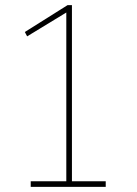

<svg xmlns="http://www.w3.org/2000/svg" viewBox="-20 -730 536 750"><path d="M239 -8V-694L252 -689L86 -588L77 -605L244 -710H261V-8ZM100 0V-22H393V0Z"/></svg>

Font: Lexend Peta Thin
Style: Regular
Weight: 250
Version: Version 1.007